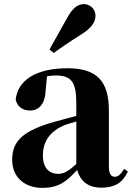

<svg xmlns="http://www.w3.org/2000/svg" viewBox="-20 -894 640 931"><path d="M220 -654 241 -637C273 -661 306 -684 374 -727C421 -756 443 -786 443 -817C443 -852 415 -874 387 -874C355 -874 331 -853 305 -806C263 -730 241 -692 220 -654ZM471 16C536 16 574 -7 600 -62L582 -75C563 -45 552 -37 537 -37C518 -37 508 -50 508 -88V-357C508 -502 449 -563 307 -563C152 -563 65 -503 56 -410C65 -376 90 -358 126 -358C164 -358 198 -384 201 -453L208 -524C223 -527 236 -528 250 -528C326 -528 350 -497 350 -393V-332L253 -306C90 -261 39 -210 39 -119C39 -35 99 17 185 17C265 17 303 -14 354 -70C369 -17 406 16 471 16ZM350 -99C309 -60 284 -51 263 -51C218 -51 188 -80 188 -140C188 -213 227 -259 292 -287C306 -292 327 -298 350 -305Z"/></svg>

Font: GenKiMin2 TW H
Style: Regular
Weight: 900
Version: Version 2.100;PS 2.1;hotconv 16.6.51;makeotf.lib2.5.65220 DE